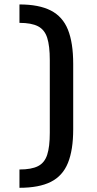

<svg xmlns="http://www.w3.org/2000/svg" viewBox="-20 -787 444 881"><path d="M69.3 74.7V-9.3Q124.5 -9.3 154.5 -24.7Q184.6 -40 196.5 -76.7Q208.5 -113.3 208.5 -177.7V-510.7Q208.5 -576.7 196.5 -613.8Q184.6 -650.9 154.3 -666.5Q124 -682.1 69.3 -682.1V-766.6Q158.7 -766.6 213.1 -738.8Q267.6 -710.9 291.7 -650.9Q315.9 -590.8 315.9 -493.7V-193.8Q315.9 -98.6 291.7 -39.3Q267.6 20 213.4 47.4Q159.2 74.7 69.3 74.7Z"/></svg>

Font: Monda Medium
Style: Regular
Weight: 500
Designer: Vernon Adams
Foundry: Vernon Adams
Version: Version 2.200